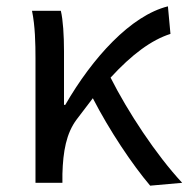

<svg xmlns="http://www.w3.org/2000/svg" viewBox="-20 -577 595 606"><path d="M454 9 555 0C472 -89 383 -225 329 -332C396 -405 458 -451 518 -470L510 -557C393 -528 272 -395 186 -246H182V-416C182 -464 179 -514 172 -543H81C91 -495 92 -438 92 -394V0H177V-28C179 -99 189 -156 222 -200L273 -267C325 -166 397 -58 454 9Z"/></svg>

Font: Noto Sans Mono CJK HK
Style: Regular
Weight: 400
Designer: Ryoko NISHIZUKA 西塚涼子 (kana, bopomofo & ideographs); Paul D. Hunt (Latin, Greek & Cyrillic); Sandoll Communications 산돌커뮤니
Foundry: Adobe
Version: Version 2.004;hotconv 1.0.118;makeotfexe 2.5.65603